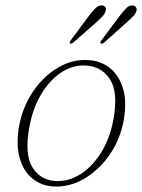

<svg xmlns="http://www.w3.org/2000/svg" viewBox="-20 -678 522 706"><path d="M305.5 -457Q350.5 -454.5 384 -428Q417.5 -401.5 432.2 -353.2Q447 -305 435 -236Q422 -165 382.8 -108.5Q343.5 -52 288.5 -20.2Q233.5 11.5 173.5 7.5Q131 4.5 98.8 -21.8Q66.5 -48 52.5 -96.5Q38.5 -145 50 -213.5Q63 -284.5 101.2 -341Q139.5 -397.5 193 -429.2Q246.5 -461 305.5 -457ZM183 -12.5Q231.5 -9.5 275.8 -37.5Q320 -65.5 352.5 -118Q385 -170.5 397.5 -241Q415 -339 384.5 -386.2Q354 -433.5 296 -437Q248.5 -440 205.8 -412Q163 -384 131.5 -331.5Q100 -279 87.5 -208.5Q70 -110.5 99 -63.2Q128 -16 183 -12.5ZM419.5 -619Q434 -637.5 444.5 -648.2Q455 -659 468 -658Q476.5 -657 480.5 -650.8Q484.5 -644.5 480.5 -634.5Q477 -625 468 -616.5Q459 -608 449 -598.5L363 -521.5Q354.5 -515.5 350 -518.5Q346.5 -522 354 -531ZM306.5 -619Q320.5 -637.5 331.5 -648.2Q342.5 -659 355.5 -658Q364 -657 367.8 -650.8Q371.5 -644.5 367.5 -634.5Q364 -625 355.5 -616.5Q347 -608 337 -598.5L249.5 -521.5Q241.5 -515 237.5 -518.5Q234.5 -521.5 241 -531Z"/></svg>

Font: Fraunces 9pt S000 Thin
Style: Italic
Weight: 100
Italic angle: -16°
Version: Version 1.000; ttfautohint (v1.8.3)